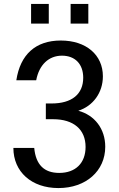

<svg xmlns="http://www.w3.org/2000/svg" viewBox="-20 -942 607 976"><path d="M48 -190C48 -69 140 14 277 14C417 14 515 -73 515 -196C515 -287 461 -357 378 -379C453 -403 503 -471 503 -554C503 -663 418 -736 289 -736C161 -736 83 -665 63 -534H164C179 -613 228 -659 295 -659C362 -659 403 -616 403 -547C403 -463 345 -416 242 -416H213V-336H250C354 -336 415 -284 415 -195C415 -113 364 -63 281 -63C204 -63 162 -105 154 -190ZM138 -822H228V-922H138ZM339 -822H429V-922H339Z"/></svg>

Font: Perun
Style: Regular
Weight: 400
Foundry: Copyright (c) Stefan Peev, Context Ltd, 2016
Version: Version 1.089